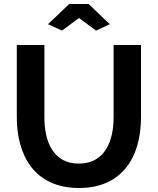

<svg xmlns="http://www.w3.org/2000/svg" viewBox="-20 -935 790 960"><path d="M220 -814 290 -782 375 -845 460 -782 529 -814 423 -915H326ZM375 5C594 5 685 -154 685 -348V-710H548V-348C548 -232 506 -117 374 -117C245 -117 202 -229 202 -348V-710H64V-348C64 -164 148 5 375 5Z"/></svg>

Font: FIGSv2-sans-serif
Style: Bold
Weight: 700
Designer: Matt McInerney, Pablo Impallari, Rodrigo Fuenzalida,Mirko Velimirovic
Foundry: Matt McInerney, Pablo Impallari, Rodrigo Fuenzalida
Version: Version 4.021;hotconv 1.0.109;makeotfexe 2.5.65596